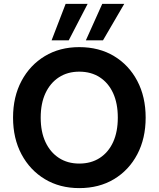

<svg xmlns="http://www.w3.org/2000/svg" viewBox="-20 -954 815 986"><path d="M387 12Q287 12 210.5 -34Q134 -80 90.5 -161.5Q47 -243 47 -350Q47 -457 90.5 -538.5Q134 -620 210.5 -666Q287 -712 387 -712Q489 -712 565.5 -666Q642 -620 685 -538.5Q728 -457 728 -350Q728 -243 685 -161.5Q642 -80 565.5 -34Q489 12 387 12ZM387 -114Q448 -114 492.5 -143Q537 -172 561 -224.5Q585 -277 585 -350Q585 -423 561 -475.5Q537 -528 492.5 -557Q448 -586 387 -586Q327 -586 282.5 -557Q238 -528 213.5 -475.5Q189 -423 189 -350Q189 -277 213.5 -224.5Q238 -172 282.5 -143Q327 -114 387 -114ZM421 -747 505 -934H618L509 -747ZM245 -747 317 -934H430L333 -747Z"/></svg>

Font: DM Sans 12pt ExtraBold
Style: Regular
Weight: 800
Version: Version 4.004;gftools[0.9.30]